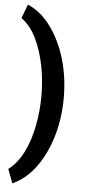

<svg xmlns="http://www.w3.org/2000/svg" viewBox="-64 -822 483 1066"><g transform="rotate(5 177.0 -289.0)"><path d="M166 -289.1C166 -231.9 160.6 -176.3 149.9 -121.1C128.4 -11.2 85 82 18.1 131.3L47.4 209C97.7 186.5 140.6 150.4 177.2 100.6C213.4 50.8 241.2 -7.8 261.2 -75.7C280.8 -143.1 290.5 -214.4 290.5 -289.1C290.5 -363.8 280.8 -435.1 261.2 -502.4C241.2 -569.8 213.4 -628.4 177.2 -678.7C140.6 -729 97.7 -765.1 47.4 -787.1L18.1 -709.5C51.8 -685.1 79.1 -650.9 101.1 -606.4C144.5 -517.6 166 -402.8 166 -289.1Z"/></g></svg>

Font: Vazirmatn ExtraBold
Style: Regular
Weight: 800
Designer: Saber Rastikerdar
Foundry: Saber Rastikerdar
Version: Version 33.003